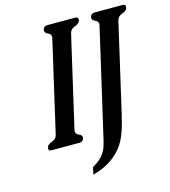

<svg xmlns="http://www.w3.org/2000/svg" viewBox="-129 -798 984 1110"><g transform="rotate(-15 363.0 -243.0)"><path d="M540.5 -87.9Q518.6 9.3 493.7 57.6Q468.8 106 427.2 141.1Q370.1 188.5 291 208.5L301.3 165.5Q326.7 151.4 345.7 134.8Q365.2 118.2 380.4 90.3Q390.6 71.3 398.9 35.6Q407.2 0 426.8 -85L548.8 -614.3Q549.8 -619.1 550.3 -623.5Q550.3 -640.6 532.2 -647.9Q513.7 -655.3 513.7 -669.9Q513.7 -672.9 514.6 -675.8Q519 -695.3 541.5 -695.3H707Q725.6 -695.3 725.6 -681.6Q725.6 -678.7 725.1 -675.8Q720.7 -656.7 693.8 -647.9Q667.5 -639.2 661.6 -614.3ZM378.4 -613.8 253.4 -71.8Q252 -66.4 252 -61.5Q252 -43.9 270 -37.1Q289.1 -29.8 288.6 -15.6Q288.6 -13.2 288.1 -10.3Q283.7 9.8 260.7 9.8H95.2Q77.1 9.8 77.1 -3.9Q77.1 -6.8 78.1 -10.3Q82.5 -28.3 108.9 -37.1Q135.3 -45.9 141.1 -71.3L266.1 -613.8Q267.1 -618.7 267.6 -623Q267.6 -640.1 249.5 -647.5Q231 -654.8 231 -669.4Q231 -672.4 231.4 -675.3Q235.8 -695.3 258.8 -695.3H423.8Q442.4 -695.3 442.4 -681.6Q442.4 -678.7 441.4 -675.3Q437 -656.2 410.6 -647.5Q384.3 -638.7 378.4 -613.8Z"/></g></svg>

Font: Caudex
Style: Bold
Weight: 700
Italic angle: -13°
Version: Version 1.04